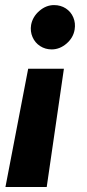

<svg xmlns="http://www.w3.org/2000/svg" viewBox="-20 -532 342 755"><path d="M163.7 203.4H1.4L90.8 -261.7H231.3ZM273.5 -415.8Q268.3 -383.6 241.6 -360.6Q214.8 -337.7 183.3 -337.7Q158.1 -337.7 137.8 -350.8Q117.6 -363.9 107.9 -386.3Q98.2 -408.6 102.3 -433.9Q108.2 -466.1 134.6 -489Q161.1 -512 192.5 -512Q218.5 -512 238.8 -498.9Q259 -485.7 268.3 -463.4Q277.7 -441.1 273.5 -415.8Z"/></svg>

Font: Oak Sans Light Italic
Style: Regular
Weight: 400
Italic angle: -9.5°
Foundry: Erik Kennedy, Walven
Version: Version 1.000;Glyphs 3.1.2 (3151)